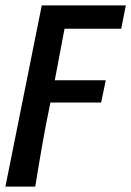

<svg xmlns="http://www.w3.org/2000/svg" viewBox="-31 -510 484 708"><path d="M-11 178H99C117 67 133 -28 155 -132H342L359 -214H171L207 -404H416L433 -490H123Z"/></svg>

Font: Source Sans Pro Semibold
Style: Italic
Weight: 600
Italic angle: -11°
Designer: Paul D. Hunt
Foundry: Adobe Systems Incorporated
Version: Version 3.006;hotconv 1.0.111;makeotfexe 2.5.65597